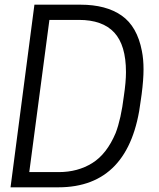

<svg xmlns="http://www.w3.org/2000/svg" viewBox="-20 -800 679 820"><path d="M229 0H25L127 -780H324Q433 -780 499.5 -733.5Q566 -687 586 -582Q593 -547 593 -504Q593 -460 585 -398L581 -370Q536 0 229 0ZM231 -65Q312 -65 374 -103.5Q436 -142 474 -232Q497 -292 509 -390Q518 -450 518 -492Q518 -607 468 -661Q418 -715 317 -715H191L105 -65Z"/></svg>

Font: Tanohe Sans
Style: Italic
Weight: 400
Designer: Village Type and Design LLC & Cristiano Sobral
Foundry: Cooper Hewitt Smithsonian Design Museum
Version: Version 1.00;September 29, 2021;FontCreator 13.0.0.2655 64-b